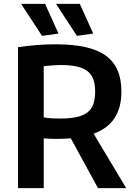

<svg xmlns="http://www.w3.org/2000/svg" viewBox="-20 -981 695 1001"><path d="M349 -260Q316 -257 280 -257Q274 -257 264.5 -257Q255 -257 245 -257.5Q235 -258 225 -258.5Q215 -259 208 -260V0H74V-735Q173 -750 270 -750Q360 -750 425 -735.5Q490 -721 531.5 -691Q573 -661 593 -614.5Q613 -568 613 -503Q613 -336 468 -284L638 0H491ZM294 -363Q344 -363 378.5 -370.5Q413 -378 435 -394.5Q457 -411 466.5 -438Q476 -465 476 -503Q476 -541 466.5 -567.5Q457 -594 435.5 -610.5Q414 -627 379.5 -634.5Q345 -642 295 -642Q277 -642 252.5 -640Q228 -638 208 -636V-369Q223 -366 245.5 -364.5Q268 -363 294 -363ZM199 -794 90 -961H215L285 -806ZM381 -794 272 -961H396L466 -806Z"/></svg>

Font: Encode Sans Narrow
Style: SemiBold
Weight: 600
Designer: Pablo Impallari, Andres Torresi
Foundry: Pablo Impallari, Andres Torresi
Version: Version 1.000; ttfautohint (v1.00) -l 8 -r 50 -G 200 -x 14 -